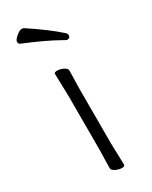

<svg xmlns="http://www.w3.org/2000/svg" viewBox="-189 -755 642 809"><g transform="rotate(-30 131.5 -350.5)"><path d="M162 1Q162 9 148 9Q134 9 118 1.5Q102 -6 102 -17L104 -105V-368L101 -475Q101 -483 115.5 -483Q130 -483 145.5 -475.5Q161 -468 161 -457L159 -368V-105ZM218 -574Q214 -574 194 -586Q137 -618 38 -659Q30 -662 30 -672Q30 -682 47 -696Q64 -710 72 -710Q80 -710 84 -708Q171 -651 227 -601Q233 -595 233 -589Q233 -574 218 -574Z"/></g></svg>

Font: LXGW WenKai TC Light
Style: Regular
Weight: 300
Designer: LXGW / Fontworks Inc.
Foundry: LXGW / Fontworks Inc.
Version: Version 1.330